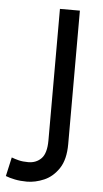

<svg xmlns="http://www.w3.org/2000/svg" viewBox="-136 -534 413 767"><g transform="rotate(5 71.0 -150.5)"><path d="M153 -500V35Q153 97 129 133Q105 169 70 184Q35 199 1 199Q-25 199 -47 194.5Q-69 190 -84 184L-67 108Q-54 113 -38 117Q-22 121 0 121Q32 121 52.5 100Q73 79 73 27V-500Z"/></g></svg>

Font: Prodigy Sans
Style: Regular
Weight: 400
Designer: Wei Huang
Foundry: Wei Huang
Version: Version 1.003; ttfautohint (v1.8.3)